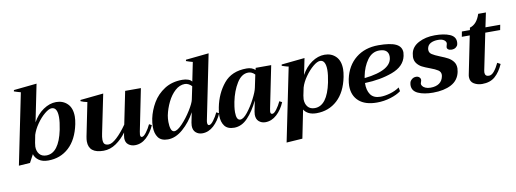

<svg xmlns="http://www.w3.org/2000/svg" viewBox="-69 -1122 4750 1766"><g transform="rotate(-10 2306.0 -238.5)"><path d="M162 -652Q131 -660 100 -671L103 -683L318 -705L247 -356Q285 -426 344.5 -466.5Q404 -507 465 -507Q529 -507 570.5 -466Q612 -425 612 -346Q612 -316 604 -276Q575 -136 495.5 -63Q416 10 302 10Q248 10 215 -13.5Q182 -37 172 -72Q139 -8 132 3L27 10ZM454 -250Q468 -320 468 -365Q468 -458 415 -458Q389 -458 349 -425Q309 -392 274 -341.5Q239 -291 224 -243L210 -171Q206 -147 206 -136Q206 -93 228.5 -66Q251 -39 293 -39Q410 -39 454 -250Z M1296 -145Q1267 -78 1219.5 -34Q1172 10 1112 10Q1077 10 1051 -10Q1025 -30 1025 -71Q1025 -83 1028 -98L1033 -123Q992 -66 936.5 -28Q881 10 819 10Q681 10 681 -101Q681 -119 686 -146L749 -457Q714 -464 688 -476L690 -487L906 -509L832 -149Q825 -117 825 -93Q825 -63 837 -51Q849 -39 875 -39Q906 -39 952.5 -82Q999 -125 1047 -194L1109 -498H1256L1177 -106Q1173 -86 1173 -77Q1173 -54 1188 -54Q1205 -54 1229.5 -86.5Q1254 -119 1272 -158Z M1302 -127Q1302 -164 1310 -204Q1326 -279 1366.5 -348Q1407 -417 1477 -462Q1547 -507 1644 -507Q1674 -507 1698 -498.5Q1722 -490 1732 -475L1768 -652Q1740 -659 1707 -671L1710 -683L1925 -705L1803 -104Q1800 -91 1800 -79Q1800 -54 1816 -54Q1833 -54 1857.5 -86.5Q1882 -119 1900 -158L1925 -145Q1896 -78 1848 -34Q1800 10 1741 10Q1706 10 1681 -11.5Q1656 -33 1656 -75Q1656 -88 1659 -104L1678 -198Q1631 -111 1561.5 -50.5Q1492 10 1420 10Q1357 10 1329.5 -28Q1302 -66 1302 -127ZM1699 -313 1724 -433Q1713 -446 1695.5 -455.5Q1678 -465 1660 -465Q1611 -465 1569 -427Q1527 -389 1498 -329.5Q1469 -270 1456 -207Q1451 -179 1451 -147Q1451 -107 1460.5 -80.5Q1470 -54 1491 -54Q1520 -54 1566.5 -103Q1613 -152 1652.5 -215.5Q1692 -279 1699 -313Z M1922 -123Q1922 -154 1931 -199Q1956 -326 2030.5 -416.5Q2105 -507 2244 -507Q2294 -507 2324 -479L2328 -498H2473L2393 -104Q2389 -84 2389 -77Q2389 -55 2406 -55Q2423 -55 2447 -87Q2471 -119 2489 -158L2513 -145Q2485 -78 2437 -34Q2389 10 2330 10Q2295 10 2270 -11.5Q2245 -33 2245 -75Q2245 -88 2248 -104L2268 -204Q2223 -110 2166 -50Q2109 10 2039 10Q1977 10 1949.5 -27Q1922 -64 1922 -123ZM2289 -319 2314 -438Q2287 -467 2253 -467Q2190 -467 2145.5 -395Q2101 -323 2081 -224Q2078 -211 2074 -182.5Q2070 -154 2070 -128Q2070 -54 2107 -54Q2136 -54 2175.5 -103.5Q2215 -153 2248.5 -218Q2282 -283 2289 -319Z M2629 -457Q2612 -460 2593 -466.5Q2574 -473 2567 -475L2569 -487L2786 -509L2755 -356Q2793 -426 2851.5 -466.5Q2910 -507 2972 -507Q3036 -507 3077 -466Q3118 -425 3118 -347Q3118 -318 3110 -276Q3082 -136 3002 -63Q2922 10 2808 10Q2766 10 2736 -4.5Q2706 -19 2691 -45L2638 218L2489 228ZM2960 -250Q2974 -320 2974 -365Q2974 -410 2961 -434Q2948 -458 2922 -458Q2895 -458 2855.5 -425Q2816 -392 2780.5 -341.5Q2745 -291 2731 -243L2716 -171Q2712 -147 2712 -137Q2712 -94 2734.5 -66.5Q2757 -39 2800 -39Q2916 -39 2960 -250Z M3691 -401Q3691 -392 3687 -370Q3667 -275 3552.5 -232.5Q3438 -190 3294 -186Q3292 -119 3320.5 -78Q3349 -37 3414 -37Q3454 -37 3503.5 -51Q3553 -65 3592 -92L3598 -56Q3561 -28 3499.5 -9Q3438 10 3372 10Q3263 10 3204.5 -42Q3146 -94 3146 -185Q3146 -210 3153 -248Q3179 -370 3264 -438.5Q3349 -507 3475 -507Q3587 -507 3639 -481.5Q3691 -456 3691 -401ZM3474 -458Q3407 -458 3363 -397Q3319 -336 3302 -250L3299 -231Q3560 -260 3560 -388Q3560 -421 3539 -439.5Q3518 -458 3474 -458Z M3703 -92Q3703 -103 3706 -115Q3708 -130 3725 -145.5Q3742 -161 3766 -161Q3786 -161 3798 -148.5Q3810 -136 3807 -119Q3805 -112 3803 -105.5Q3801 -99 3799 -93Q3797 -82 3806 -69Q3815 -56 3834.5 -47.5Q3854 -39 3881 -39Q3932 -39 3963 -61Q3994 -83 4002 -127Q4003 -131 4003 -139Q4003 -166 3979 -182Q3955 -198 3906 -216Q3862 -232 3835 -246Q3808 -260 3789 -284.5Q3770 -309 3770 -345Q3770 -355 3774 -377Q3786 -439 3850.5 -473Q3915 -507 4002 -507Q4087 -507 4140.5 -484.5Q4194 -462 4194 -411Q4194 -400 4191 -388Q4188 -374 4172.5 -362Q4157 -350 4133 -350Q4112 -350 4100 -359.5Q4088 -369 4091 -384Q4092 -390 4094.5 -398.5Q4097 -407 4098 -411Q4101 -429 4082 -444.5Q4063 -460 4024 -460Q3983 -460 3955 -445Q3927 -430 3921 -397Q3920 -393 3920 -385Q3920 -358 3943.5 -342.5Q3967 -327 4017 -307Q4061 -290 4088.5 -275Q4116 -260 4135.5 -235Q4155 -210 4155 -172Q4155 -163 4151 -139Q4135 -62 4067 -26Q3999 10 3896 10Q3812 10 3757.5 -14.5Q3703 -39 3703 -92Z M4394 -108Q4392 -96 4392 -91Q4392 -54 4429 -54Q4455 -54 4479 -83.5Q4503 -113 4524 -158L4553 -142Q4522 -71 4476 -30.5Q4430 10 4355 10Q4313 10 4279 -10Q4245 -30 4245 -74Q4245 -86 4248 -99L4319 -450H4245L4254 -498H4329L4333 -520Q4400 -539 4430 -632H4502L4474 -498H4612L4603 -450H4464Z"/></g></svg>

Font: Trirong
Style: Bold Italic
Weight: 700
Italic angle: -12°
Designer: Katatrad Team
Foundry: CadsonDemak
Version: Version 1.001